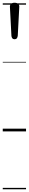

<svg xmlns="http://www.w3.org/2000/svg" viewBox="-20 -954 209 1394"><path d="M86 -669Q75 -669 69.5 -676Q64 -683 63 -693L52 -904Q51 -916 59.5 -925Q68 -934 86 -934Q104 -934 112.5 -925Q121 -916 120 -904L109 -695Q108 -684 102.5 -676.5Q97 -669 86 -669ZM0 410H169V420H0ZM0 -20H169V0H0ZM0 -505H169V-500H0ZM0 -930H169V-920H0Z"/></svg>

Font: Playwrite DE Grund Guides
Style: Regular
Weight: 400
Designer: Veronika Burian, José Scaglione
Foundry: TypeTogether
Version: Version 1.003